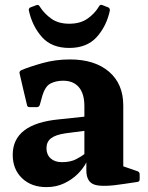

<svg xmlns="http://www.w3.org/2000/svg" viewBox="-20 -752 605 785"><path d="M170 13Q108 13 70 -23.5Q32 -60 32 -119Q32 -246 221 -264L325 -275V-318Q325 -369 302.5 -395.5Q280 -422 238 -422Q208 -422 185.5 -410Q163 -398 151 -353L143 -324Q140 -314 131 -314H101Q91 -314 90 -324Q82 -357 74.5 -389.5Q67 -422 60 -452Q58 -460 67 -465Q100 -479 153.5 -494Q207 -509 266 -509Q367 -509 425.5 -459Q484 -409 484 -321V-72L542 -52Q551 -49 551 -39V-19Q551 -9 541 -8L487 0Q400 14 366.5 3Q333 -8 333 -56V-88Q321 -64 298 -41Q275 -18 242.5 -2.5Q210 13 170 13ZM233 -89Q268 -89 291 -101Q314 -113 325 -122V-217L248 -207Q207 -201 188.5 -186.5Q170 -172 170 -146Q170 -120 187 -104.5Q204 -89 233 -89ZM263 -556Q191 -556 151.5 -600.5Q112 -645 98 -709Q96 -718 105 -722L129 -731Q138 -734 142 -726Q161 -696 190 -675.5Q219 -655 263 -655Q308 -655 337.5 -675.5Q367 -696 385 -726Q389 -735 399 -731L422 -722Q430 -719 429 -708Q415 -644 375 -600Q335 -556 263 -556Z"/></svg>

Font: Hahmlet
Style: Bold
Weight: 700
Designer: Minjoo Ham & Mark Frömberg
Foundry: hypertype
Version: Version 1.002; ttfautohint (v1.8.3)